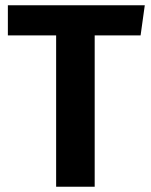

<svg xmlns="http://www.w3.org/2000/svg" viewBox="-20 -712 574 732"><path d="M516 -577H341V0H194V-577H10V-692H532Z"/></svg>

Font: Wolseley Sans SemiBold
Style: Regular
Weight: 600
Designer: Carrois Corporate & Edenspiekermann AG
Foundry: Carrois Corporate GbR & Edenspiekermann AG
Version: Version 4.202